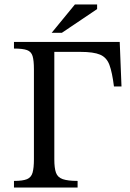

<svg xmlns="http://www.w3.org/2000/svg" viewBox="-20 -846 588 866"><path d="M330 0H43V-30Q83 -30 102 -38Q121 -46 127 -67.5Q133 -89 133 -127V-534Q133 -573 127 -593Q121 -613 102 -620Q83 -627 43 -627V-657H520L528 -456H494Q486 -520 473.5 -553.5Q461 -587 431.5 -599.5Q402 -612 343 -612H225V-127Q225 -88 232.5 -67Q240 -46 263 -38Q286 -30 330 -30ZM259 -698H213L318 -826H418V-805Z"/></svg>

Font: STIX Two Text
Style: Regular
Weight: 400
Designer: Ross Mills, John Hudson & Paul Hanslow, Tiro Typeworks Ltd; with prior portions MicroPress Inc., and Coen Hoffman.
Foundry: Tiro Typeworks Ltd
Version: Version 2.13 b171